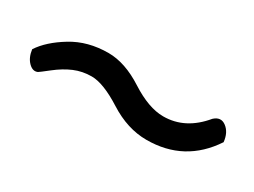

<svg xmlns="http://www.w3.org/2000/svg" viewBox="-26 -444 451 341"><g transform="rotate(30 200.0 -273.0)"><path d="M12 -261Q27 -284 59 -303.5Q91 -323 133 -323Q167 -323 205 -298.5Q243 -274 273 -274Q318 -274 351 -314Q363 -325 375 -316Q387 -307 389 -288Q346 -223 268 -223Q229 -223 190.5 -247.5Q152 -272 128 -272Q109 -272 92.5 -265Q76 -258 59.5 -245Q43 -232 41 -231Q32 -227 23 -236Q14 -245 12 -261Z"/></g></svg>

Font: Yanone Kaffeesatz Light
Style: Regular
Weight: 300
Designer: Yanone (Cyrillic: Daniel Pouzeot)
Foundry: Yanone
Version: Version 1.003;PS 001.003;hotconv 1.0.88;makeotf.lib2.5.64775